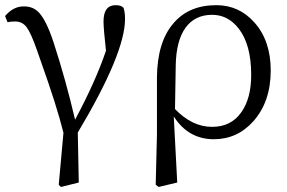

<svg xmlns="http://www.w3.org/2000/svg" viewBox="-20 -536 1134 758"><path d="M220.7 202.1 211.9 193.4 230.5 -11.7Q205.1 -115.2 141.6 -293Q131.8 -321.3 127 -335Q102.5 -405.3 85.4 -428.2Q68.4 -451.2 40 -451.2Q20.5 -451.2 9.8 -448.2L0 -472.7Q33.2 -511.7 75.2 -510.7Q111.3 -510.7 133.8 -486.3Q163.1 -455.1 191.4 -369.1Q240.2 -218.8 276.4 -63.5Q358.4 -216.8 398.4 -335.9Q388.7 -421.9 388.7 -451.2Q388.7 -515.6 436.5 -515.6Q459 -515.6 467.8 -504.9Q473.6 -487.3 473.6 -460.9Q473.6 -325.2 287.1 -12.7L291 184.6Z M606.4 202.1 594.7 193.4 599.6 -3.9V-229.5Q600.6 -370.1 665 -444.3Q725.6 -515.6 834 -515.6Q923.8 -515.6 984.4 -447.3Q1048.8 -375 1048.8 -257.8Q1048.8 -134.8 980.5 -57.6Q917 13.7 824.2 13.7Q723.6 13.7 666 -76.2L679.7 184.6ZM817.4 -35.2Q892.6 -35.2 932.6 -92.8Q971.7 -147.5 971.7 -240.2Q971.7 -360.4 921.9 -423.8Q879.9 -477.5 817.4 -477.5Q749 -477.5 711.9 -425.8Q675.8 -375 673.8 -279.3L670.9 -105.5Q738.3 -35.2 817.4 -35.2Z"/></svg>

Font: Bpmf GenYo Min R
Style: R
Weight: 400
Foundry: But Ko
Version: Version 1.320